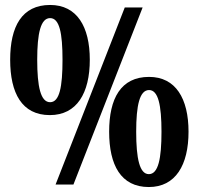

<svg xmlns="http://www.w3.org/2000/svg" viewBox="-20 -744 801 774"><path d="M181 -280C290 -280 342 -369 342 -503C342 -637 290 -724 182 -724C68 -724 21 -637 21 -503C21 -369 68 -280 181 -280ZM204 0H276L555 -714H483ZM182 -332C144 -332 130 -394 130 -503C130 -610 144 -671 182 -671C220 -671 232 -610 232 -503C232 -394 220 -332 182 -332ZM580 10C688 10 740 -79 740 -213C740 -347 688 -434 581 -434C467 -434 420 -347 420 -213C420 -79 467 10 580 10ZM580 -42C543 -42 529 -104 529 -213C529 -320 543 -381 581 -381C618 -381 631 -320 631 -213C631 -104 618 -42 580 -42Z"/></svg>

Font: Noto Serif Hebrew ExtraCondensed Black
Style: Regular
Weight: 900
Width: 2
Designer: Monotype Design Team
Foundry: Monotype Imaging Inc.
Version: Version 2.004